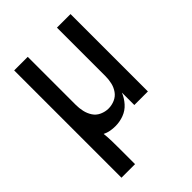

<svg xmlns="http://www.w3.org/2000/svg" viewBox="-215 -627 930 930"><g transform="rotate(-45 250.0 -162.5)"><path d="M57 205H150V103Q150 76 149.5 48.5Q149 21 146 -6Q162 2 179 5Q196 8 213 8Q243 8 271 -2.5Q299 -13 319 -35.5Q339 -58 350 -85V0H443V-530H350V-197Q350 -175 345 -153Q340 -131 327 -112.5Q314 -94 293 -85Q272 -76 250 -76Q228 -76 206.5 -85.5Q185 -95 172.5 -114Q160 -133 155 -155.5Q150 -178 150 -200V-530H57Z"/></g></svg>

Font: Iosevka SS08 Medium
Style: Regular
Weight: 500
Monospace: yes
Designer: Belleve Invis
Foundry: Belleve Invis
Version: Version 3.4.3; ttfautohint (v1.8.3)